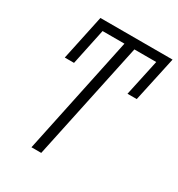

<svg xmlns="http://www.w3.org/2000/svg" viewBox="-171 -825 868 936"><g transform="rotate(30 263.5 -357.0)"><path d="M200 0H145L285 -664H162L119 -460H67L121 -714H527L472 -460H420L464 -664H341Z"/></g></svg>

Font: Noto Sans Display SemiCondensed Light
Style: Italic
Weight: 300
Width: 4
Italic angle: -12°
Designer: Monotype Design Team
Foundry: Monotype Imaging Inc.
Version: Version 1.900